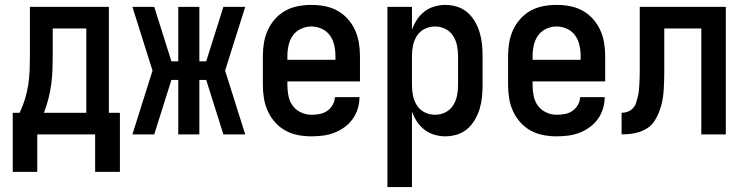

<svg xmlns="http://www.w3.org/2000/svg" viewBox="-20 -548 3040 783"><path d="M368 153V0H132V153H32V-88H60Q73 -115 82 -144.5Q91 -174 95.5 -204Q100 -234 101 -264.5Q102 -295 102 -325V-520H424V-88H469V153ZM332 -88V-432H195V-325Q195 -295 194 -264.5Q193 -234 189 -204.5Q185 -175 177.5 -145.5Q170 -116 159 -88Z M520 0 602 -260 520 -520H609L679 -298H707V-520H793V-298H821L891 -520H980L898 -260L980 0H891L821 -222H793V0H707V-222H679L609 0Z M1250 8Q1223 8 1196 3Q1169 -2 1145 -15Q1121 -28 1102.5 -48.5Q1084 -69 1072.5 -94Q1061 -119 1056.5 -146Q1052 -173 1052 -200V-320Q1052 -347 1056.5 -374Q1061 -401 1072.5 -426Q1084 -451 1102.5 -471.5Q1121 -492 1145 -505Q1169 -518 1196 -523Q1223 -528 1250 -528Q1277 -528 1304 -523Q1331 -518 1355 -505Q1379 -492 1397.5 -471.5Q1416 -451 1427.5 -426Q1439 -401 1443.5 -374Q1448 -347 1448 -320V-216H1152V-200Q1152 -178 1156.5 -156Q1161 -134 1174 -116.5Q1187 -99 1207.5 -89.5Q1228 -80 1250 -80Q1267 -80 1283.5 -83Q1300 -86 1314 -95.5Q1328 -105 1336.5 -120Q1345 -135 1346 -152H1446Q1446 -128 1439 -105Q1432 -82 1418 -62.5Q1404 -43 1384.5 -29Q1365 -15 1343 -6.5Q1321 2 1297 5Q1273 8 1250 8ZM1348 -304V-320Q1348 -342 1343 -364Q1338 -386 1325.5 -403.5Q1313 -421 1292.5 -430.5Q1272 -440 1250 -440Q1228 -440 1207.5 -430.5Q1187 -421 1174.5 -403.5Q1162 -386 1157 -364Q1152 -342 1152 -320V-304Z M1560 215V-520H1660V-427Q1668 -449 1680.5 -468Q1693 -487 1711 -501Q1729 -515 1751.5 -521.5Q1774 -528 1796 -528Q1821 -528 1844.5 -520.5Q1868 -513 1886 -497.5Q1904 -482 1916.5 -460.5Q1929 -439 1936 -416Q1943 -393 1945.5 -368.5Q1948 -344 1948 -320V-200Q1948 -176 1945.5 -151.5Q1943 -127 1936 -104Q1929 -81 1916.5 -59.5Q1904 -38 1886 -22.5Q1868 -7 1844.5 0.5Q1821 8 1796 8Q1774 8 1751.5 1.5Q1729 -5 1711 -19Q1693 -33 1680.5 -52Q1668 -71 1660 -93V215ZM1754 -80Q1776 -80 1795.5 -89.5Q1815 -99 1827 -117Q1839 -135 1843.5 -156.5Q1848 -178 1848 -200V-320Q1848 -342 1843.5 -363.5Q1839 -385 1827 -403Q1815 -421 1795.5 -430.5Q1776 -440 1754 -440Q1732 -440 1712.5 -430.5Q1693 -421 1681 -403Q1669 -385 1664.5 -363.5Q1660 -342 1660 -320V-200Q1660 -178 1664.5 -156.5Q1669 -135 1681 -117Q1693 -99 1712.5 -89.5Q1732 -80 1754 -80Z M2250 8Q2223 8 2196 3Q2169 -2 2145 -15Q2121 -28 2102.5 -48.5Q2084 -69 2072.5 -94Q2061 -119 2056.5 -146Q2052 -173 2052 -200V-320Q2052 -347 2056.5 -374Q2061 -401 2072.5 -426Q2084 -451 2102.5 -471.5Q2121 -492 2145 -505Q2169 -518 2196 -523Q2223 -528 2250 -528Q2277 -528 2304 -523Q2331 -518 2355 -505Q2379 -492 2397.5 -471.5Q2416 -451 2427.5 -426Q2439 -401 2443.5 -374Q2448 -347 2448 -320V-216H2152V-200Q2152 -178 2156.5 -156Q2161 -134 2174 -116.5Q2187 -99 2207.5 -89.5Q2228 -80 2250 -80Q2267 -80 2283.5 -83Q2300 -86 2314 -95.5Q2328 -105 2336.5 -120Q2345 -135 2346 -152H2446Q2446 -128 2439 -105Q2432 -82 2418 -62.5Q2404 -43 2384.5 -29Q2365 -15 2343 -6.5Q2321 2 2297 5Q2273 8 2250 8ZM2348 -304V-320Q2348 -342 2343 -364Q2338 -386 2325.5 -403.5Q2313 -421 2292.5 -430.5Q2272 -440 2250 -440Q2228 -440 2207.5 -430.5Q2187 -421 2174.5 -403.5Q2162 -386 2157 -364Q2152 -342 2152 -320V-304Z M2515 0V-88Q2528 -88 2540 -92.5Q2552 -97 2561 -106.5Q2570 -116 2574 -128.5Q2578 -141 2581 -153.5Q2584 -166 2585.5 -179Q2587 -192 2587.5 -205Q2588 -218 2588.5 -230.5Q2589 -243 2589 -256V-520H2940V0H2840V-432H2689V-260Q2689 -241 2688.5 -223Q2688 -205 2687 -187Q2686 -169 2683.5 -151Q2681 -133 2676 -115.5Q2671 -98 2663.5 -81Q2656 -64 2645.5 -49.5Q2635 -35 2619.5 -25Q2604 -15 2586.5 -9.5Q2569 -4 2551 -2Q2533 0 2515 0Z"/></svg>

Font: Iosevka Semibold
Style: Regular
Weight: 600
Monospace: yes
Designer: Belleve Invis
Foundry: Belleve Invis
Version: Version 33.2.3; ttfautohint (v1.8.4)